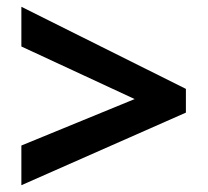

<svg xmlns="http://www.w3.org/2000/svg" viewBox="-20 -645 612 566"><path d="M43 -216 377 -353 43 -508V-625L528 -383V-313L43 -99Z"/></svg>

Font: Noto Sans IKEA
Style: Bold
Weight: 600
Designer: Monotype Design Team
Foundry: Monotype Imaging Inc.
Version: Version 2.001